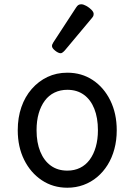

<svg xmlns="http://www.w3.org/2000/svg" viewBox="-20 -859 629 898"><path d="M295 19Q228 19 175.5 -16Q123 -51 93 -111.5Q63 -172 63 -250Q63 -309 80 -358Q97 -407 128.5 -443Q160 -479 202 -499Q244 -519 295 -519Q362 -519 414 -484.5Q466 -450 496 -389Q526 -328 526 -250Q526 -203 515 -162Q504 -121 483.5 -88Q463 -55 434.5 -31Q406 -7 370.5 6Q335 19 295 19ZM295 -61Q328 -61 354.5 -74Q381 -87 399.5 -112Q418 -137 428 -172Q438 -207 438 -250Q438 -308 421 -350.5Q404 -393 372 -416Q340 -439 295 -439Q262 -439 235 -426Q208 -413 189.5 -388Q171 -363 161 -328.5Q151 -294 151 -250Q151 -192 168.5 -149.5Q186 -107 218 -84Q250 -61 295 -61ZM264 -610Q253 -610 238 -622Q223 -634 223 -644Q223 -647 224 -650Q225 -653 229 -660L336 -824Q341 -832 346.5 -835.5Q352 -839 360 -839Q370 -839 383.5 -831.5Q397 -824 407.5 -813.5Q418 -803 418 -794Q418 -787 415.5 -782.5Q413 -778 406 -770L283 -623Q271 -610 264 -610Z"/></svg>

Font: Playwrite HU
Style: Regular
Weight: 400
Designer: Veronika Burian, José Scaglione
Foundry: TypeTogether
Version: Version 1.002